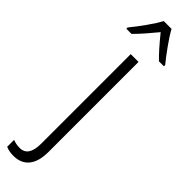

<svg xmlns="http://www.w3.org/2000/svg" viewBox="-375 -741 958 958"><g transform="rotate(45 104.5 -262.0)"><path d="M-30 231V182Q-8 191 18 191Q79 191 79 100V-532H134V102Q134 171 105.5 206Q77 241 24 241Q-8 241 -30 231ZM239 -615V-606H204Q168 -640 107 -715Q84 -687 57 -656Q30 -625 10 -606H-26V-615Q2 -649 32.5 -692Q63 -735 79 -765H134Q151 -733 183 -688.5Q215 -644 239 -615Z"/></g></svg>

Font: Noto Sans UI NarrowLight
Style: Regular
Weight: 300
Width: 4
Designer: Monotype Design Team
Foundry: Monotype Imaging Inc.
Version: Version 1.001